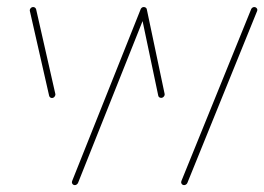

<svg xmlns="http://www.w3.org/2000/svg" viewBox="-20 -539 769 559"><path d="M507.4 -8.5Q507.4 -9.6 508.1 -11.9L711.1 -511.9Q712.2 -514.8 714.8 -516.7Q717.4 -518.5 720.4 -518.5Q724.1 -518.5 726.7 -515.9Q729.3 -513.3 729.3 -510Q729.3 -508.9 728.5 -506.7L525.6 -6.7Q524.4 -3.7 521.7 -1.9Q518.9 0 515.9 0Q512.2 0 509.8 -2.6Q507.4 -5.2 507.4 -8.5ZM123 -260.4 67 -506.7Q65.9 -510.7 68.9 -514.6Q71.9 -518.5 76.7 -518.5Q79.6 -518.5 82 -516.7Q84.4 -514.8 85.2 -511.9L141.1 -265.6Q141.9 -261.5 138.9 -257.6Q135.9 -253.7 131.1 -253.7Q128.1 -253.7 125.9 -255.6Q123.7 -257.4 123 -260.4ZM189.3 -8.5Q189.3 -9.6 190 -11.9L389.3 -511.5Q390.4 -514.4 393 -516.5Q395.6 -518.5 398.5 -518.5Q402.2 -518.5 404.8 -515.9Q407.4 -513.3 407.4 -510Q407.4 -508.9 406.7 -506.7L207.4 -7Q206.3 -4.1 203.5 -2Q200.7 0 197.8 0Q194.1 0 191.7 -2.6Q189.3 -5.2 189.3 -8.5ZM440.7 -260.7 388.9 -507Q388.1 -511.1 391.1 -514.8Q394.1 -518.5 398.5 -518.5Q401.9 -518.5 404.4 -516.7Q407 -514.8 407.4 -511.9L459.3 -265.6Q460 -261.5 456.9 -257.8Q453.7 -254.1 449.3 -254.1Q445.9 -254.1 443.5 -255.9Q441.1 -257.8 440.7 -260.7Z"/></svg>

Font: 26F Galaxy Sans Hairline
Style: Italic
Weight: 50
Italic angle: -5°
Designer: C₂₉H₂₅N₃O₅
Version: Version 1.200